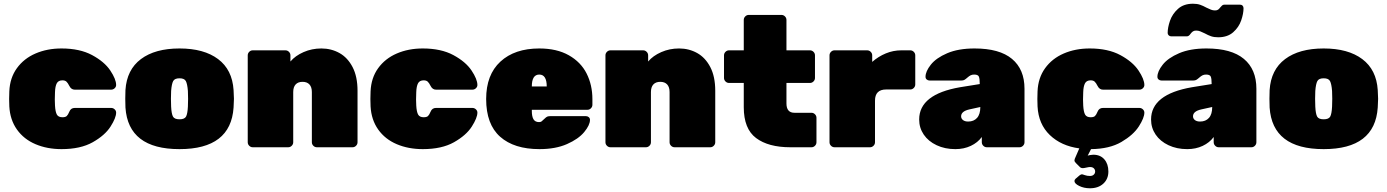

<svg xmlns="http://www.w3.org/2000/svg" viewBox="-20 -790 7442 1030"><path d="M315 -161Q331 -161 338 -167.5Q345 -174 352 -191Q360 -211 381 -211H576Q587 -211 595 -203.5Q603 -196 603 -186Q603 -158 573 -111Q543 -64 477.5 -27Q412 10 310 10Q233 10 170.5 -16.5Q108 -43 71 -95Q34 -147 30 -219L29 -259L30 -300Q33 -372 70.5 -424Q108 -476 170.5 -503Q233 -530 310 -530Q408 -530 474 -494.5Q540 -459 571.5 -412Q603 -365 603 -334Q603 -324 595 -316.5Q587 -309 576 -309H381Q362 -309 352 -329Q344 -345 336.5 -352Q329 -359 315 -359Q293 -359 284.5 -343Q276 -327 275 -295L274 -256L275 -224Q277 -190 285 -175.5Q293 -161 315 -161Z M1235 -260Q1235 -243 1233 -213Q1218 10 943 10Q668 10 653 -213Q652 -228 652 -260Q652 -292 653 -307Q660 -416 736 -473Q812 -530 943 -530Q1074 -530 1150 -473Q1226 -416 1233 -307Q1235 -277 1235 -260ZM898 -302 897 -260 898 -218Q900 -179 908 -164.5Q916 -150 943 -150Q970 -150 978 -164.5Q986 -179 988 -218Q989 -228 989 -260Q989 -292 988 -302Q985 -340 977 -355Q969 -370 943 -370Q917 -370 909 -355Q901 -340 898 -302Z M1871 0H1680Q1669 0 1661 -8Q1653 -16 1653 -27V-296Q1653 -323 1640 -337Q1627 -351 1603 -351Q1579 -351 1566 -337Q1553 -323 1553 -296V-27Q1553 -16 1545 -8Q1537 0 1526 0H1336Q1325 0 1317 -8Q1309 -16 1309 -27V-493Q1309 -504 1317 -512Q1325 -520 1336 -520H1511Q1522 -520 1530 -512Q1538 -504 1538 -493V-460Q1564 -491 1608.5 -510.5Q1653 -530 1704 -530Q1757 -530 1801 -505.5Q1845 -481 1871.5 -430Q1898 -379 1898 -303V-27Q1898 -16 1890 -8Q1882 0 1871 0Z M2253 -161Q2269 -161 2276 -167.5Q2283 -174 2290 -191Q2298 -211 2319 -211H2514Q2525 -211 2533 -203.5Q2541 -196 2541 -186Q2541 -158 2511 -111Q2481 -64 2415.5 -27Q2350 10 2248 10Q2171 10 2108.5 -16.5Q2046 -43 2009 -95Q1972 -147 1968 -219L1967 -259L1968 -300Q1971 -372 2008.5 -424Q2046 -476 2108.5 -503Q2171 -530 2248 -530Q2346 -530 2412 -494.5Q2478 -459 2509.5 -412Q2541 -365 2541 -334Q2541 -324 2533 -316.5Q2525 -309 2514 -309H2319Q2300 -309 2290 -329Q2282 -345 2274.5 -352Q2267 -359 2253 -359Q2231 -359 2222.5 -343Q2214 -327 2213 -295L2212 -256L2213 -224Q2215 -190 2223 -175.5Q2231 -161 2253 -161Z M2833 -196Q2833 -165 2842 -150Q2851 -135 2872 -135Q2880 -135 2885 -138.5Q2890 -142 2901 -153Q2910 -162 2916 -164.5Q2922 -167 2934 -167H3123Q3132 -167 3138.5 -161.5Q3145 -156 3145 -147Q3145 -119 3114 -81.5Q3083 -44 3021.5 -17Q2960 10 2874 10Q2738 10 2663 -56.5Q2588 -123 2588 -259Q2588 -389 2664.5 -459.5Q2741 -530 2873 -530Q2967 -530 3031.5 -493.5Q3096 -457 3127 -395.5Q3158 -334 3158 -258V-228Q3158 -217 3150 -209Q3142 -201 3131 -201H2833ZM2913 -326Q2913 -390 2873 -390Q2833 -390 2833 -326Z M3790 0H3599Q3588 0 3580 -8Q3572 -16 3572 -27V-296Q3572 -323 3559 -337Q3546 -351 3522 -351Q3498 -351 3485 -337Q3472 -323 3472 -296V-27Q3472 -16 3464 -8Q3456 0 3445 0H3255Q3244 0 3236 -8Q3228 -16 3228 -27V-493Q3228 -504 3236 -512Q3244 -520 3255 -520H3430Q3441 -520 3449 -512Q3457 -504 3457 -493V-460Q3483 -491 3527.5 -510.5Q3572 -530 3623 -530Q3676 -530 3720 -505.5Q3764 -481 3790.5 -430Q3817 -379 3817 -303V-27Q3817 -16 3809 -8Q3801 0 3790 0Z M4325 -345Q4336 -345 4344 -353Q4352 -361 4352 -372V-493Q4352 -504 4344 -512Q4336 -520 4325 -520H4199V-683Q4199 -694 4191 -702Q4183 -710 4172 -710H3997Q3986 -710 3978 -702Q3970 -694 3970 -683V-520H3891Q3880 -520 3872 -512Q3864 -504 3864 -493V-372Q3864 -361 3872 -353Q3880 -345 3891 -345H3970V-215Q3970 -99 4036 -49.5Q4102 0 4220 0H4333Q4344 0 4352 -8Q4360 -16 4360 -27V-158Q4360 -169 4352 -177Q4344 -185 4333 -185H4242Q4199 -185 4199 -235V-345Z M4815 -520H4863Q4874 -520 4882 -512Q4890 -504 4890 -493V-337Q4890 -326 4882 -318Q4874 -310 4863 -310H4734Q4674 -310 4674 -250V-27Q4674 -16 4666 -8Q4658 0 4647 0H4457Q4446 0 4438 -8Q4430 -16 4430 -27V-493Q4430 -504 4438 -512Q4446 -520 4457 -520H4632Q4643 -520 4651 -512Q4659 -504 4659 -493V-458Q4692 -487 4732 -503.5Q4772 -520 4815 -520Z M5236 -339Q5236 -369 5231 -379.5Q5226 -390 5206 -390Q5195 -390 5187 -386Q5179 -382 5170 -374Q5161 -366 5154.5 -362Q5148 -358 5137 -358H4967Q4958 -358 4951.5 -363.5Q4945 -369 4945 -378Q4945 -407 4973.5 -443Q5002 -479 5061.5 -504.5Q5121 -530 5208 -530Q5342 -530 5409 -474Q5476 -418 5476 -314V-27Q5476 -16 5468 -8Q5460 0 5449 0H5274Q5263 0 5255 -8Q5247 -16 5247 -27V-55Q5225 -25 5188 -7.5Q5151 10 5105 10Q5049 10 5004.5 -11Q4960 -32 4935.5 -68Q4911 -104 4911 -149Q4911 -284 5130 -322ZM5180 -203Q5136 -193 5136 -166Q5136 -154 5146 -146Q5156 -138 5174 -138Q5204 -138 5221.5 -157.5Q5239 -177 5239 -216Z M5831 -161Q5847 -161 5854 -167.5Q5861 -174 5868 -191Q5876 -211 5897 -211H6092Q6103 -211 6111 -203.5Q6119 -196 6119 -186Q6119 -158 6089.5 -112Q6060 -66 5996 -28.5Q5932 9 5833 10L5815 45Q5820 43 5830 41.5Q5840 40 5845 40Q5883 40 5904.5 65Q5926 90 5926 130Q5926 170 5899 195Q5872 220 5827 220Q5795 220 5769.5 207.5Q5744 195 5744 181Q5744 175 5750 169L5771 151Q5779 145 5784 145Q5787 145 5799.5 149.5Q5812 154 5827 154Q5840 154 5847.5 147Q5855 140 5855 130Q5855 120 5848 113Q5841 106 5827 106Q5821 106 5808 109Q5795 112 5789 112Q5779 112 5773 106L5752 85Q5744 77 5744 71Q5744 64 5750 52L5770 6Q5673 -7 5612 -65.5Q5551 -124 5546 -219L5545 -259L5546 -300Q5549 -372 5586.5 -424Q5624 -476 5686.5 -503Q5749 -530 5826 -530Q5924 -530 5990 -494.5Q6056 -459 6087.5 -412Q6119 -365 6119 -334Q6119 -324 6111 -316.5Q6103 -309 6092 -309H5897Q5878 -309 5868 -329Q5860 -345 5852.5 -352Q5845 -359 5831 -359Q5809 -359 5800.5 -343Q5792 -327 5791 -295L5790 -256L5791 -224Q5793 -190 5801 -175.5Q5809 -161 5831 -161Z M6480 -339Q6480 -369 6475 -379.5Q6470 -390 6450 -390Q6439 -390 6431 -386Q6423 -382 6414 -374Q6405 -366 6398.5 -362Q6392 -358 6381 -358H6211Q6202 -358 6195.5 -363.5Q6189 -369 6189 -378Q6189 -407 6217.5 -443Q6246 -479 6305.5 -504.5Q6365 -530 6452 -530Q6586 -530 6653 -474Q6720 -418 6720 -314V-27Q6720 -16 6712 -8Q6704 0 6693 0H6518Q6507 0 6499 -8Q6491 -16 6491 -27V-55Q6469 -25 6432 -7.5Q6395 10 6349 10Q6293 10 6248.5 -11Q6204 -32 6179.5 -68Q6155 -104 6155 -149Q6155 -284 6374 -322ZM6424 -203Q6380 -193 6380 -166Q6380 -154 6390 -146Q6400 -138 6418 -138Q6448 -138 6465.5 -157.5Q6483 -177 6483 -216ZM6367 -609Q6358 -595 6347 -595H6263Q6255 -595 6249.5 -600.5Q6244 -606 6244 -613Q6244 -642 6256.5 -678.5Q6269 -715 6299.5 -742.5Q6330 -770 6380 -770Q6402 -770 6418 -764.5Q6434 -759 6452 -749Q6466 -742 6476.5 -738Q6487 -734 6498 -734Q6509 -734 6515 -738.5Q6521 -743 6527 -751Q6531 -756 6536 -760.5Q6541 -765 6548 -765H6632Q6641 -765 6646 -759.5Q6651 -754 6651 -746Q6651 -717 6638.5 -680.5Q6626 -644 6595.5 -617Q6565 -590 6515 -590Q6493 -590 6477 -595.5Q6461 -601 6443 -611Q6429 -618 6418.5 -622Q6408 -626 6397 -626Q6386 -626 6379.5 -621.5Q6373 -617 6367 -609Z M7373 -260Q7373 -243 7371 -213Q7356 10 7081 10Q6806 10 6791 -213Q6790 -228 6790 -260Q6790 -292 6791 -307Q6798 -416 6874 -473Q6950 -530 7081 -530Q7212 -530 7288 -473Q7364 -416 7371 -307Q7373 -277 7373 -260ZM7036 -302 7035 -260 7036 -218Q7038 -179 7046 -164.5Q7054 -150 7081 -150Q7108 -150 7116 -164.5Q7124 -179 7126 -218Q7127 -228 7127 -260Q7127 -292 7126 -302Q7123 -340 7115 -355Q7107 -370 7081 -370Q7055 -370 7047 -355Q7039 -340 7036 -302Z"/></svg>

Font: Rubik
Style: Regular
Weight: 900
Designer: Hubert & Fischer
Foundry: Hubert & Fischer
Version: Version 1.100